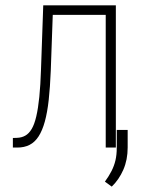

<svg xmlns="http://www.w3.org/2000/svg" viewBox="-20 -548 525 713"><path d="M382.3 -528.3V-492.7H151.4V-528.3ZM410.2 -528.3V0H372.6V-528.3ZM140.6 -528.3H177.2L168.5 -284.7Q166 -223.6 160.9 -177Q155.8 -130.4 146.5 -96.7Q137.2 -63 123.3 -41.5Q109.4 -20 89.8 -10Q70.3 0 43.9 0H27.8V-35.6L42.5 -36.1Q60.1 -36.6 73.7 -44.2Q87.4 -51.8 97.7 -69.1Q107.9 -86.4 114.7 -115.7Q121.6 -145 126 -188.2Q130.4 -231.4 132.3 -291ZM454.1 -65.4V0Q454.1 45.4 438 82.3Q421.9 119.1 395 145L369.6 126.5Q384.3 106.4 394 87.4Q403.8 68.4 408.7 47.6Q413.6 26.9 413.6 1.5V-65.4Z"/></svg>

Font: Roboto Condensed ExtraLight
Style: Regular
Weight: 250
Designer: Christian Robertson
Foundry: Google
Version: Version 3.008; 2023